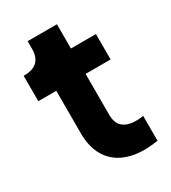

<svg xmlns="http://www.w3.org/2000/svg" viewBox="-168 -757 757 851"><g transform="rotate(-30 210.5 -332.0)"><path d="M318 6C341 6 368 3 388 0V-127C374 -125 362 -124 353 -124C290 -124 260 -151 260 -207V-416H388V-546H260V-670H110V-630C110 -574 79 -546 23 -546H18V-416H110V-197C110 -69 186 6 318 6Z"/></g></svg>

Font: Mluvka ExtraBold
Style: Regular
Weight: 800
Designer: Modified by Jiří Krblich, Original typeface by Gumpita Rahayu
Foundry: Gumpita Rahayu & Jiří Krblich
Version: Version 2.000;Glyphs 3.1.1 (3134)